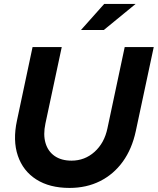

<svg xmlns="http://www.w3.org/2000/svg" viewBox="-20 -937 794 967"><path d="M330.2 9.5Q229.8 9.5 162.9 -33.2Q95.9 -75.9 69.9 -152.6Q43.8 -229.3 65.4 -329.7L144 -700H291L208.8 -315Q196.8 -258.7 209.3 -216.6Q221.7 -174.4 255.5 -151.1Q289.3 -127.9 340.1 -127.9Q406.9 -127.9 456.3 -172.3Q505.7 -216.8 521.1 -290.7L608.1 -700H754.3L664 -277Q644.7 -186.9 598.5 -122.9Q552.2 -59 484 -24.8Q415.8 9.5 330.2 9.5ZM387.9 -786 504.9 -917.3H663.2L503 -786Z"/></svg>

Font: Red Hat Display VF
Style: Italic
Weight: 300
Italic angle: -12°
Designer: Pentagram, MCKL
Foundry: Pentagram, MCKL
Version: Version 1.010